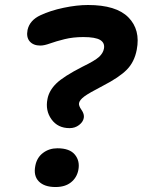

<svg xmlns="http://www.w3.org/2000/svg" viewBox="-20 -752 574 772"><path d="M259.8 -236.8Q212.4 -236.8 187 -272.2Q161.6 -307.6 170.9 -354Q177.2 -387.7 206.3 -416.3Q235.4 -444.8 312 -483.9Q361.3 -507.8 377.9 -522.9Q394.5 -538.1 397.9 -556.2Q402.3 -579.1 383.1 -591.1Q363.8 -603 314.9 -603Q273.9 -603 239.5 -594.5Q205.1 -585.9 181.4 -577.4Q157.7 -568.8 142.1 -568.8Q114.3 -568.8 99.6 -585.4Q85 -602.1 90.8 -631.8Q99.6 -670.9 143.1 -690.9Q182.6 -709.5 235.8 -720.7Q289.1 -731.9 334 -731.9Q447.3 -731.9 496.3 -682.1Q545.4 -632.3 529.8 -551.8Q520.5 -502.9 490 -471.9Q459.5 -440.9 394 -407.2Q337.4 -377.9 318.8 -364Q300.3 -350.1 297.9 -337.9Q295.4 -327.6 307.6 -310.3Q319.8 -293 316.9 -277.8Q314 -261.7 297.9 -249.3Q281.7 -236.8 259.8 -236.8ZM203.1 0Q158.2 0 136 -22.7Q113.8 -45.4 122.1 -85.9Q128.4 -118.7 153.1 -137.2Q177.7 -155.8 210.9 -155.8Q260.3 -155.8 281.2 -130.1Q302.2 -104.5 294.9 -67.9Q288.6 -37.1 265.1 -18.6Q241.7 0 203.1 0Z"/></svg>

Font: Shantell Sans Irregular Bouncy
Style: Italic
Weight: 600
Italic angle: -11.31°
Designer: Stephen Nixon, Anya Danilova, Shantell Martin
Foundry: Arrow Type
Version: Version 1.006;[9816181b4]